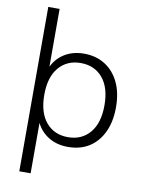

<svg xmlns="http://www.w3.org/2000/svg" viewBox="-96 -771 766 1018"><g transform="rotate(10 287.5 -262.5)"><path d="M80 180V-705H141V-364H130Q147 -424 195 -459Q243 -494 311 -494Q376 -494 424.5 -463Q473 -432 499.5 -376Q526 -320 526 -243Q526 -166 499.5 -109.5Q473 -53 425 -22.5Q377 8 311 8Q243 8 195 -27Q147 -62 130 -120H141V180ZM302 -43Q376 -43 420 -95Q464 -147 464 -243Q464 -338 420 -390Q376 -442 302 -442Q228 -442 184 -390Q140 -338 140 -243Q140 -147 184 -95Q228 -43 302 -43Z"/></g></svg>

Font: Nunito Sans 12pt Light
Style: Regular
Weight: 300
Designer: Vernon Adams
Foundry: Vernon Adams
Version: Version 3.101;gftools[0.9.27]